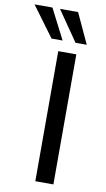

<svg xmlns="http://www.w3.org/2000/svg" viewBox="-170 -977 567 1025"><g transform="rotate(10 113.5 -464.5)"><path d="M99 0V-705H197V0ZM182 -765 69 -929H167L243 -765ZM52 -765 -69 -929H28L112 -765Z"/></g></svg>

Font: Nunito Sans 7pt SemiCondensed Medium
Style: Regular
Weight: 500
Width: 4
Designer: Vernon Adams
Foundry: Vernon Adams
Version: Version 3.101;gftools[0.9.27]